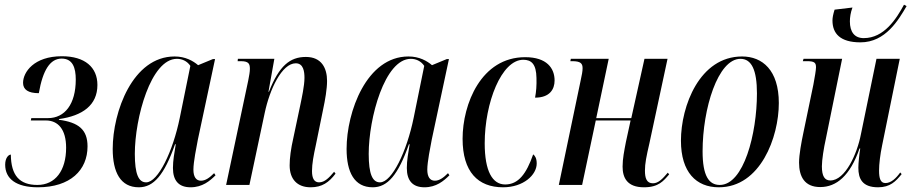

<svg xmlns="http://www.w3.org/2000/svg" viewBox="-20 -786 3874 816"><path d="M141 10C279 10 352 -63 352 -164C352 -235 314 -266 230 -277L231 -280C331 -294 394 -339 394 -425C394 -500 341 -547 243 -547C124 -547 78 -479 78 -434C78 -405 100 -390 145 -390C162 -488 193 -537 242 -537C289 -537 302 -498 302 -448C302 -343 255 -284 184 -284H113L111 -274H175C227 -274 261 -236 261 -158C261 -61 215 0 139 0C63 0 27 -40 26 -129C17 -129 2 -116 2 -86C2 -26 49 10 141 10Z M570 10C633 10 678 -42 724 -173H727C721 -136 715 -104 715 -72C715 -18 740 10 790 10C840 10 872 -17 896 -41L890 -50C870 -30 853 -18 834 -18C813 -18 802 -35 802 -65C802 -98 815 -161 821 -193L894 -535H885L822 -509C801 -527 768 -546 722 -546C544 -546 459 -311 459 -153C459 -54 492 10 570 10ZM601 -11C569 -11 553 -46 553 -132C553 -284 621 -536 732 -536C753 -536 775 -527 789 -506L744 -285C715 -143 652 -11 601 -11Z M1300 10C1349 10 1378 -11 1406 -48L1400 -56C1379 -31 1360 -11 1336 -11C1316 -11 1306 -27 1306 -59C1306 -90 1313 -127 1322 -168L1353 -320C1362 -362 1370 -408 1370 -442C1370 -496 1347 -544 1280 -544C1212 -544 1166 -506 1123 -396H1121L1146 -536H991L990 -526H1003C1037 -526 1042 -515 1042 -493C1042 -481 1039 -464 1035 -444L941 0H1040L1105 -306C1126 -406 1178 -517 1237 -517C1270 -517 1274 -481 1274 -455C1274 -421 1262 -368 1257 -343L1227 -201C1216 -153 1211 -114 1211 -83C1211 -25 1243 10 1300 10Z M1564 10C1627 10 1672 -42 1718 -173H1721C1715 -136 1709 -104 1709 -72C1709 -18 1734 10 1784 10C1834 10 1866 -17 1890 -41L1884 -50C1864 -30 1847 -18 1828 -18C1807 -18 1796 -35 1796 -65C1796 -98 1809 -161 1815 -193L1888 -535H1879L1816 -509C1795 -527 1762 -546 1716 -546C1538 -546 1453 -311 1453 -153C1453 -54 1486 10 1564 10ZM1595 -11C1563 -11 1547 -46 1547 -132C1547 -284 1615 -536 1726 -536C1747 -536 1769 -527 1783 -506L1738 -285C1709 -143 1646 -11 1595 -11Z M2118 10C2205 10 2261 -43 2261 -91C2261 -113 2254 -124 2246 -130C2217 -47 2183 -2 2127 -2C2073 -2 2040 -58 2040 -177C2040 -349 2111 -532 2204 -532C2239 -532 2259 -513 2260 -455C2261 -424 2259 -396 2254 -371C2316 -371 2337 -406 2337 -444C2337 -496 2304 -543 2212 -543C2025 -543 1946 -344 1946 -196C1946 -56 2011 10 2118 10Z M2717 10C2779 10 2800 -17 2824 -45L2818 -52C2796 -26 2778 -7 2755 -7C2728 -7 2721 -29 2721 -61C2721 -91 2727 -121 2740 -177L2817 -536H2719L2663 -284H2514L2567 -536H2406L2404 -526H2412C2448 -526 2456 -516 2456 -496C2456 -483 2453 -468 2448 -445L2355 0H2454L2512 -274H2660L2640 -182C2633 -145 2626 -112 2626 -78C2626 -31 2645 10 2717 10Z M3035 10C3212 10 3290 -203 3290 -348C3290 -488 3220 -546 3134 -546C2953 -546 2874 -335 2874 -188C2874 -54 2939 10 3035 10ZM3039 0C2993 0 2966 -38 2966 -143C2966 -324 3031 -536 3127 -536C3174 -536 3197 -489 3197 -389C3197 -218 3141 0 3039 0Z M3637 -606C3744 -606 3799 -702 3833 -760L3822 -766C3789 -705 3737 -624 3651 -624C3611 -624 3592 -651 3592 -695C3592 -712 3595 -733 3603 -754L3527 -745C3521 -726 3518 -711 3518 -699C3518 -644 3550 -606 3637 -606ZM3712 10C3763 10 3787 -15 3812 -46L3806 -53C3788 -28 3767 -8 3743 -8C3722 -8 3716 -28 3716 -61C3716 -89 3721 -130 3729 -168L3804 -536H3705L3639 -216C3623 -132 3572 -19 3509 -19C3485 -19 3473 -37 3473 -79C3473 -106 3481 -157 3490 -197L3559 -536H3395L3392 -526H3410C3442 -526 3448 -519 3448 -500C3448 -488 3443 -460 3437 -427L3394 -220C3386 -182 3376 -129 3376 -95C3376 -36 3399 9 3466 9C3535 9 3593 -39 3633 -155H3636C3632 -131 3628 -92 3628 -73C3628 -27 3644 10 3712 10Z"/></svg>

Font: Noto Serif Display ExtraCondensed Medium
Style: Italic
Weight: 500
Width: 2
Italic angle: -12°
Designer: Monotype Design Team
Foundry: Monotype Imaging Inc.
Version: Version 2.009